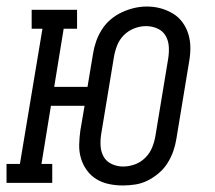

<svg xmlns="http://www.w3.org/2000/svg" viewBox="-37 -560 657 588"><path d="M339 8Q317 8 296 3.5Q275 -1 258 -11.5Q241 -22 229 -38.5Q217 -55 211 -75Q205 -95 205.5 -116.5Q206 -138 209 -160L222 -236H119L90 -58H123V0H-17V-58H24L93 -472H60V-530H199V-472H158L129 -294H231L248 -396Q251 -415 257.5 -433.5Q264 -452 275 -469.5Q286 -487 302 -500.5Q318 -514 336.5 -522.5Q355 -531 374 -535.5Q393 -540 413 -540Q435 -540 455 -534.5Q475 -529 492.5 -518.5Q510 -508 522 -491.5Q534 -475 540 -455Q546 -435 546 -413.5Q546 -392 542 -370L503 -134Q500 -115 493.5 -96.5Q487 -78 476 -60.5Q465 -43 449 -29.5Q433 -16 415 -7Q397 2 377.5 5Q358 8 339 8ZM340 -50Q358 -50 376 -56.5Q394 -63 408 -77Q422 -91 429 -108.5Q436 -126 439 -144L478 -380Q481 -398 480 -416.5Q479 -435 470.5 -450Q462 -465 445.5 -472.5Q429 -480 410 -480Q392 -480 374 -473Q356 -466 342.5 -452.5Q329 -439 322 -421.5Q315 -404 312 -386L273 -150Q270 -132 271 -113.5Q272 -95 280.5 -80Q289 -65 305.5 -57.5Q322 -50 340 -50Z"/></svg>

Font: Iosevka Curly Slab LtExObl
Style: Regular
Weight: 300
Width: 7
Italic angle: -9°
Monospace: yes
Designer: Belleve Invis
Foundry: Belleve Invis
Version: Version 11.1.0; ttfautohint (v1.8.3)